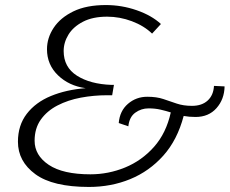

<svg xmlns="http://www.w3.org/2000/svg" viewBox="-20 -730 909 760"><path d="M332 10Q189 10 120 -40.5Q51 -91 51 -169Q51 -234 86 -279.5Q121 -325 181.5 -350Q242 -375 319 -381Q253 -390 209.5 -432Q166 -474 166 -535Q166 -580 192.5 -620Q219 -660 270.5 -685Q322 -710 399 -710Q462 -710 521 -689.5Q580 -669 617 -635L582 -597Q550 -628 502 -646Q454 -664 404 -664Q347 -664 308.5 -644Q270 -624 251 -593Q232 -562 232 -528Q232 -464 284.5 -430.5Q337 -397 421 -394H431L424 -353H404Q351 -353 300 -343.5Q249 -334 207.5 -312.5Q166 -291 141.5 -256.5Q117 -222 117 -173Q117 -115 173 -77.5Q229 -40 338 -40Q409 -40 475 -67Q541 -94 589.5 -148.5Q638 -203 656 -285Q637 -291 615.5 -296Q594 -301 568 -301Q539 -301 515.5 -284Q492 -267 488 -230L450 -243Q454 -291 486.5 -319Q519 -347 563 -347Q600 -347 626.5 -338Q653 -329 679.5 -320Q706 -311 740 -311Q779 -311 802 -332Q825 -353 827 -390L869 -388Q868 -337 837 -302Q806 -267 754 -267Q741 -267 729.5 -268Q718 -269 707 -271Q682 -176 626.5 -114Q571 -52 495.5 -21Q420 10 332 10Z"/></svg>

Font: Georama Expanded Light
Style: Italic
Weight: 300
Width: 7
Italic angle: -9°
Designer: Jean-Baptiste Levee
Foundry: Production Type
Version: Version 1.000